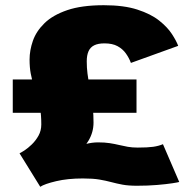

<svg xmlns="http://www.w3.org/2000/svg" viewBox="-20 -702 730 737"><path d="M134.5 15Q151 4 195.5 -6.5Q240 -17 298 -17Q336.5 -17 361.5 -12.8Q386.5 -8.5 407 -3Q427.5 2.5 450.2 6.8Q473 11 506 11Q547.5 11 583 8Q618.5 5 641.2 1.5Q664 -2 668 -3.5L605.5 -148.5Q589 -141.5 567.8 -138.5Q546.5 -135.5 508.5 -135.5Q487.5 -135.5 470.5 -138.5Q453.5 -141.5 437 -145.5Q420.5 -149.5 401.2 -152.5Q382 -155.5 356.5 -155.5Q333 -155.5 308.8 -149Q284.5 -142.5 262.8 -132.5Q241 -122.5 224.2 -111.8Q207.5 -101 199 -93.5L226 -75Q247.5 -84.5 274 -107.2Q300.5 -130 319.8 -162.2Q339 -194.5 339 -231.5Q339 -260.5 336.5 -285.2Q334 -310 330 -332.5Q326 -355 322.2 -376.5Q318.5 -398 315.8 -420Q313 -442 313 -466.5Q313 -490 319.8 -505.2Q326.5 -520.5 341.5 -528Q356.5 -535.5 381 -535.5Q411.5 -535.5 431.2 -524.8Q451 -514 463.2 -496.8Q475.5 -479.5 482.5 -460.5L664 -526Q657 -545 640 -571.2Q623 -597.5 591 -623Q559 -648.5 507.2 -665.2Q455.5 -682 378.5 -682Q293.5 -682 238 -663Q182.5 -644 150.8 -613Q119 -582 106.2 -545.2Q93.5 -508.5 93.5 -473.5Q93.5 -443 98 -419.5Q102.5 -396 109.2 -375.5Q116 -355 122.8 -333.5Q129.5 -312 134 -285.8Q138.5 -259.5 138.5 -224.5Q138.5 -200.5 127.8 -181.2Q117 -162 102 -147.5Q87 -133 73.8 -124.5Q60.5 -116 55 -113.5ZM29 -269H504V-397H29Z"/></svg>

Font: Anybody UltraCondensed Thin Black
Style: Regular
Weight: 900
Version: Version 1.111